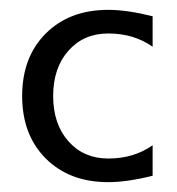

<svg xmlns="http://www.w3.org/2000/svg" viewBox="-20 -365 360 390"><path d="M290 -8Q238 5 200 5Q121 5 73 -43Q25 -91 25 -170Q25 -249 73 -297Q121 -345 200 -345Q238 -345 290 -332V-270Q252 -297 200 -297Q150 -297 119 -262Q88 -227 88 -170Q88 -113 119 -78Q150 -43 200 -43Q252 -43 290 -70Z"/></svg>

Font: Glametrix
Style: Regular
Weight: 500
Designer: gluk
Foundry: gluk
Version: Version 0.40